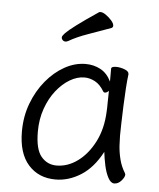

<svg xmlns="http://www.w3.org/2000/svg" viewBox="-52 -758 680 822"><g transform="rotate(5 287.5 -347.5)"><path d="M399 -649Q350 -631 301.5 -614Q253 -597 219 -577Q213 -574 208 -574Q201 -574 196 -579Q191 -584 191 -591Q191 -597 203 -609.5Q215 -622 247.5 -646.5Q280 -671 341 -712Q343 -713 347 -713Q357 -713 370.5 -703.5Q384 -694 395 -681.5Q406 -669 406 -659Q406 -652 399 -649ZM489 -457Q486 -435 483.5 -398.5Q481 -362 479.5 -321.5Q478 -281 477 -246Q476 -211 476 -193Q476 -179 477.5 -151.5Q479 -124 486.5 -93Q494 -62 511 -35Q513 -31 513 -29Q513 -18 499.5 -2.5Q486 13 469 13Q454 13 442.5 -8.5Q431 -30 424.5 -60.5Q418 -91 415 -118Q378 -48 325.5 -15Q273 18 217 18Q144 18 100 -31.5Q56 -81 56 -175Q56 -239 77 -295Q98 -351 133.5 -394Q169 -437 213 -461.5Q257 -486 303 -486Q338 -486 367 -470.5Q396 -455 413 -420V-475Q413 -485 434 -485Q451 -485 470 -478Q489 -471 489 -459ZM412 -380Q403 -371 395 -371Q391 -371 388 -375Q371 -404 348.5 -416Q326 -428 303 -428Q272 -428 240.5 -409.5Q209 -391 182.5 -357.5Q156 -324 140 -278.5Q124 -233 124 -180Q124 -104 150 -73Q176 -42 216 -42Q264 -42 307 -73.5Q350 -105 378.5 -161Q407 -217 410 -291Q411 -305 411 -330Q411 -355 412 -380Z"/></g></svg>

Font: QiushuiShotai
Style: Regular
Weight: 600
Designer: Fontworks Inc.
Foundry: Fontworks Inc.
Version: Version 1.250